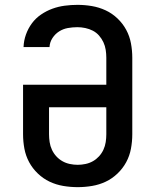

<svg xmlns="http://www.w3.org/2000/svg" viewBox="-20 -763 640 791"><path d="M300 8Q270 8 240.5 3Q211 -2 184.5 -14.5Q158 -27 136 -48Q114 -69 100 -95Q86 -121 80.5 -150.5Q75 -180 75 -210V-414H418V-525Q418 -541 415.5 -557.5Q413 -574 406 -589Q399 -604 388 -616.5Q377 -629 362.5 -636.5Q348 -644 331.5 -647.5Q315 -651 299 -651Q279 -651 259.5 -647.5Q240 -644 223.5 -633.5Q207 -623 196 -606Q185 -589 184 -569H77Q78 -596 87 -621Q96 -646 111.5 -667Q127 -688 149 -703Q171 -718 195.5 -727Q220 -736 246.5 -739.5Q273 -743 299 -743Q329 -743 358.5 -738Q388 -733 415 -720.5Q442 -708 464 -687Q486 -666 500 -640Q514 -614 519.5 -584.5Q525 -555 525 -525V-210Q525 -180 519.5 -150.5Q514 -121 500 -95Q486 -69 464 -48Q442 -27 415.5 -14.5Q389 -2 359.5 3Q330 8 300 8ZM300 -84Q316 -84 332.5 -87.5Q349 -91 363 -99Q377 -107 388 -119Q399 -131 406 -146Q413 -161 415.5 -177.5Q418 -194 418 -210V-321H182V-210Q182 -194 184.5 -177.5Q187 -161 194 -146Q201 -131 212 -119Q223 -107 237 -99Q251 -91 267.5 -87.5Q284 -84 300 -84Z"/></svg>

Font: Iosevka SS04 Semibold Extended
Style: Regular
Weight: 600
Width: 7
Monospace: yes
Designer: Belleve Invis
Foundry: Belleve Invis
Version: Version 19.0.0; ttfautohint (v1.8.4)